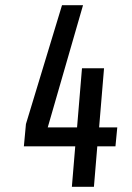

<svg xmlns="http://www.w3.org/2000/svg" viewBox="-20 -720 510 740"><path d="M355 -156 342 0H257L270 -156H72L80 -242L219 -700H300L164 -229H277L296 -457H381L362 -229H432L425 -156Z"/></svg>

Font: Share
Style: Italic
Weight: 400
Version: Version 1.002